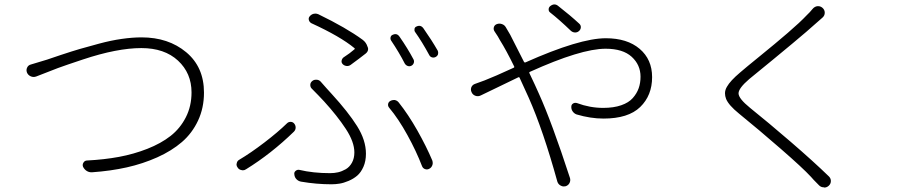

<svg xmlns="http://www.w3.org/2000/svg" viewBox="-20 -802 4040 859"><path d="M142.6 -460Q129.9 -455.1 117.7 -460.4Q105.5 -465.8 100.6 -477.5Q98.6 -483.4 98.6 -488.3Q98.6 -494.1 101.6 -500Q106.4 -510.7 119.1 -513.7Q134.8 -518.6 190.4 -535.2Q198.2 -538.1 251 -555.7Q303.7 -573.2 337.4 -583Q371.1 -592.8 423.8 -606.9Q476.6 -621.1 524.4 -627.9Q572.3 -634.8 613.3 -634.8Q733.4 -634.8 813 -568.4Q892.6 -502 892.6 -387.7Q892.6 -319.3 866.2 -262.7Q839.8 -206.1 793.9 -166.5Q748 -127 683.6 -98.1Q619.1 -69.3 547.4 -53.2Q475.6 -37.1 391.6 -31.2Q390.6 -31.2 388.7 -31.2Q377.9 -31.2 368.2 -37.1Q357.4 -43.9 351.6 -55.7Q347.7 -65.4 353.5 -74.7Q359.4 -84 370.1 -84Q446.3 -87.9 512.2 -100.1Q578.1 -112.3 639.2 -136.2Q700.2 -160.2 743.2 -193.8Q786.1 -227.5 811.5 -277.3Q836.9 -327.1 836.9 -388.7Q836.9 -474.6 776.4 -530.8Q715.8 -586.9 612.3 -586.9Q558.6 -586.9 493.2 -574.2Q427.7 -561.5 350.1 -535.6Q272.5 -509.8 239.3 -497.6Q206.1 -485.4 142.6 -460Z M1729.5 -621.1Q1725.6 -627.9 1727.5 -635.7Q1729.5 -643.6 1737.3 -646.5Q1743.2 -649.4 1749 -649.4Q1759.8 -649.4 1767.6 -637.7Q1803.7 -585.9 1830.1 -536.1Q1834 -528.3 1831.1 -520Q1828.1 -511.7 1820.3 -507.8Q1812.5 -503.9 1804.2 -506.8Q1795.9 -509.8 1791 -517.6Q1765.6 -567.4 1729.5 -621.1ZM1836.9 -659.2Q1833 -665 1834.5 -672.9Q1835.9 -680.7 1843.8 -683.6Q1849.6 -686.5 1855.5 -686.5Q1866.2 -686.5 1874 -675.8Q1911.1 -623 1938.5 -575.2Q1940.4 -570.3 1940.4 -565.4Q1940.4 -561.5 1939.5 -558.6Q1936.5 -550.8 1928.7 -546.9Q1920.9 -543 1912.6 -545.4Q1904.3 -547.9 1900.4 -555.7Q1868.2 -615.2 1836.9 -659.2ZM1548.8 -511.7Q1541 -505.9 1530.8 -506.8Q1520.5 -507.8 1513.7 -514.6Q1506.8 -521.5 1508.3 -530.3Q1509.8 -539.1 1516.6 -544.9Q1546.9 -564.5 1565.4 -581.1Q1569.3 -584 1565.4 -586.9Q1502.9 -638.7 1373 -698.2Q1364.3 -703.1 1361.8 -712.4Q1359.4 -721.7 1365.2 -728.5Q1372.1 -737.3 1382.8 -740.2Q1386.7 -741.2 1390.6 -741.2Q1397.5 -741.2 1404.3 -738.3Q1529.3 -677.7 1602.5 -624Q1618.2 -612.3 1624 -593.8Q1627 -587.9 1627 -583Q1627 -571.3 1616.2 -562.5Q1588.9 -541 1548.8 -511.7ZM1327.1 10.7Q1315.4 8.8 1306.6 0Q1297.9 -8.8 1296.9 -21.5Q1294.9 -31.2 1302.7 -37.6Q1310.5 -43.9 1319.3 -42Q1380.9 -27.3 1457 -27.3Q1475.6 -27.3 1492.7 -31.2Q1509.8 -35.2 1526.9 -44.9Q1543.9 -54.7 1554.7 -74.2Q1565.4 -93.8 1565.4 -120.1Q1565.4 -167 1527.3 -225.1Q1489.3 -283.2 1429.7 -348.6Q1406.2 -374 1376 -404.3Q1368.2 -411.1 1368.2 -421.9Q1368.2 -432.6 1377 -439.5Q1383.8 -445.3 1393.6 -445.3Q1394.5 -445.3 1395.5 -445.3Q1406.2 -445.3 1414.1 -437.5Q1422.9 -426.8 1440.4 -407.7Q1458 -388.7 1463.9 -381.8Q1538.1 -300.8 1577.6 -237.8Q1617.2 -174.8 1617.2 -114.3Q1617.2 -81.1 1606 -55.7Q1594.7 -30.3 1578.1 -16.1Q1561.5 -2 1539.6 7.3Q1517.6 16.6 1499.5 19.5Q1481.4 22.5 1462.9 22.5Q1395.5 22.5 1327.1 10.7ZM1914.1 -84Q1916 -78.1 1916 -72.3Q1916 -67.4 1914.1 -62.5Q1910.2 -51.8 1900.4 -46.9Q1891.6 -42 1881.8 -45.4Q1872.1 -48.8 1868.2 -58.6Q1842.8 -125 1802.7 -197.8Q1762.7 -270.5 1721.7 -319.3Q1714.8 -327.1 1716.3 -336.4Q1717.8 -345.7 1726.6 -350.6Q1733.4 -354.5 1741.2 -354.5Q1744.1 -354.5 1746.1 -354.5Q1756.8 -352.5 1763.7 -343.8Q1806.6 -290 1847.2 -218.3Q1887.7 -146.5 1914.1 -84ZM1263.7 -250Q1270.5 -256.8 1279.3 -256.8Q1280.3 -256.8 1280.3 -256.8Q1290 -256.8 1296.4 -249Q1302.7 -241.2 1302.7 -231.4Q1302.7 -220.7 1294.9 -212.9Q1193.4 -114.3 1081.1 -44.9Q1074.2 -40 1066.4 -40Q1063.5 -40 1060.5 -41Q1048.8 -43 1043 -52.7Q1038.1 -58.6 1038.1 -66.4Q1038.1 -68.4 1039.1 -71.3Q1041 -82 1049.8 -86.9Q1102.5 -118.2 1163.1 -164.6Q1223.6 -210.9 1263.7 -250Z M2571.3 -696.3Q2579.1 -689.5 2578.6 -679.7Q2578.1 -669.9 2570.3 -663.1Q2562.5 -656.2 2552.2 -656.7Q2542 -657.2 2534.2 -664.1Q2481.4 -714.8 2441.4 -746.1Q2434.6 -751 2434.6 -759.8Q2434.6 -768.6 2441.4 -774.4Q2451.2 -782.2 2460.4 -782.2Q2469.7 -782.2 2478.5 -774.4Q2531.2 -733.4 2571.3 -696.3ZM2193.4 -660.2Q2186.5 -669.9 2189.5 -680.2Q2192.4 -690.4 2203.1 -694.3Q2209 -696.3 2214.4 -696.3Q2219.7 -696.3 2225.6 -694.3Q2237.3 -690.4 2243.2 -679.7Q2253.9 -660.2 2262.7 -646.5Q2286.1 -601.6 2324.2 -525.4Q2326.2 -521.5 2330.1 -522.5Q2573.2 -630.9 2690.4 -630.9Q2786.1 -630.9 2841.8 -583.5Q2897.5 -536.1 2897.5 -457Q2897.5 -375 2844.2 -323.2Q2791 -271.5 2679.7 -271.5Q2622.1 -271.5 2559.6 -290Q2548.8 -293.9 2542 -303.7Q2535.2 -313.5 2536.1 -325.2Q2536.1 -334 2543.9 -338.9Q2551.8 -343.8 2561.5 -340.8Q2619.1 -319.3 2678.7 -319.3Q2725.6 -319.3 2759.3 -331.1Q2793 -342.8 2811 -363.3Q2829.1 -383.8 2837.4 -407.2Q2845.7 -430.7 2845.7 -459Q2845.7 -511.7 2806.2 -547.9Q2766.6 -584 2689.5 -584Q2579.1 -584 2350.6 -480.5Q2346.7 -478.5 2348.6 -474.6Q2377 -415 2390.6 -383.8Q2448.2 -256.8 2530.3 -4.9Q2533.2 6.8 2527.8 17.1Q2522.5 27.3 2510.7 31.2Q2505.9 32.2 2502 32.2Q2495.1 32.2 2488.3 28.3Q2477.5 22.5 2473.6 10.7Q2410.2 -218.8 2345.7 -364.3Q2314.5 -432.6 2304.7 -454.1Q2302.7 -458 2298.8 -456.1Q2267.6 -441.4 2210.9 -413.6Q2154.3 -385.7 2130.9 -375Q2119.1 -369.1 2106.9 -373.5Q2094.7 -377.9 2089.8 -389.6Q2086.9 -395.5 2086.9 -401.4Q2086.9 -406.2 2088.9 -412.1Q2093.8 -422.9 2105.5 -426.8Q2127.9 -434.6 2148.4 -442.4Q2191.4 -459 2278.3 -499Q2282.2 -501 2280.3 -504.9Q2245.1 -577.1 2216.8 -622.1Q2209 -637.7 2193.4 -660.2Z M3615.2 -761.7Q3624 -772.5 3636.7 -774.4Q3638.7 -774.4 3640.6 -774.4Q3651.4 -774.4 3660.2 -766.6Q3669.9 -757.8 3669.9 -745.1Q3669.9 -732.4 3660.2 -723.6Q3630.9 -697.3 3627.9 -695.3Q3569.3 -641.6 3332 -448.2Q3284.2 -407.2 3284.2 -384.3Q3284.2 -361.3 3335.9 -319.3Q3415 -255.9 3517.6 -167.5Q3620.1 -79.1 3688.5 -12.7Q3697.3 -3.9 3697.3 7.8Q3697.3 20.5 3687.5 29.3Q3678.7 37.1 3668 37.1Q3667 37.1 3666 36.1Q3653.3 36.1 3644.5 27.3Q3614.3 -2.9 3608.4 -10.7Q3571.3 -50.8 3473.1 -136.2Q3375 -221.7 3286.1 -293.9Q3240.2 -331.1 3228.5 -359.4Q3223.6 -372.1 3223.6 -384.8Q3223.6 -399.4 3232.4 -414.1Q3247.1 -440.4 3291 -477.5Q3314.5 -498 3381.3 -552.2Q3448.2 -606.4 3504.4 -654.8Q3560.5 -703.1 3589.8 -734.4Q3602.5 -746.1 3615.2 -761.7Z"/></svg>

Font: Gen Jyuu Gothic L Monospace Light
Style: Regular
Weight: 300
Designer: [Source Han Sans]
Ryoko NISHIZUKA  (kana & ideographs); Paul D. Hunt (Latin, Greek & Cyrillic); Wenlong ZHANG  (bopomofo
Version: Version 1.002.20150607